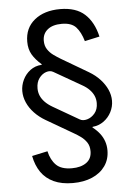

<svg xmlns="http://www.w3.org/2000/svg" viewBox="-59 -782 681 974"><g transform="rotate(-5 281.5 -294.5)"><path d="M272.5 147.5Q215.8 147.5 175.5 128.9Q135.3 110.4 111.3 75.7Q87.4 41 78.1 -7.3L157.7 -24.4Q168 20.5 194.1 46.4Q220.2 72.3 273.9 72.3Q319.8 72.3 347.7 52.5Q375.5 32.7 375.5 -5.9Q375.5 -32.7 363.3 -50.8Q351.1 -68.8 333.5 -81.5Q315.9 -94.2 299.3 -103.5L161.6 -183.6Q129.9 -202.1 106.2 -227.1Q82.5 -252 69.8 -280.8Q57.1 -309.6 57.1 -339.4Q57.1 -368.7 70.3 -396.5Q83.5 -424.3 108.2 -443.1Q132.8 -461.9 166.5 -463.9L167.5 -466.3Q136.2 -493.7 120.1 -521.2Q104 -548.8 104 -586.9Q104 -656.7 153.6 -697Q203.1 -737.3 284.2 -737.3Q364.7 -737.3 409.4 -696.5Q454.1 -655.8 471.2 -581.1L395.5 -564.5Q381.8 -611.3 358.6 -636.7Q335.4 -662.1 286.1 -662.1Q239.7 -662.1 213.9 -641.1Q188 -620.1 188 -584.5Q188 -558.6 200.2 -540.3Q212.4 -522 230.2 -509.3Q248 -496.6 265.1 -486.3L402.8 -405.3Q435.1 -386.2 458.3 -361.1Q481.4 -335.9 493.9 -308.1Q506.3 -280.3 506.3 -251.5Q506.3 -221.2 492.2 -193.8Q478 -166.5 453.4 -148.7Q428.7 -130.9 397 -127.9L395.5 -125Q418 -107.4 432.4 -88.6Q446.8 -69.8 454.1 -48.3Q461.4 -26.9 461.4 -2.9Q461.4 43 437.5 76.9Q413.6 110.8 371.1 129.2Q328.6 147.5 272.5 147.5ZM335.4 -170.9Q350.6 -162.1 372.6 -168.2Q394.5 -174.3 411.4 -194.3Q428.2 -214.4 428.2 -246.6Q428.2 -266.6 420.7 -283.7Q413.1 -300.8 398.4 -315.7Q383.8 -330.6 361.8 -342.8L222.2 -422.9Q206.5 -432.1 186 -425.3Q165.5 -418.5 150.4 -398.2Q135.3 -377.9 135.3 -346.2Q135.3 -326.7 142.6 -309.3Q149.9 -292 165 -276.4Q180.2 -260.7 203.6 -247.1Z"/></g></svg>

Font: Inter 17pt
Style: Regular
Weight: 400
Version: Version 4.001;git-66647c0bb